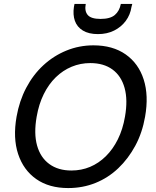

<svg xmlns="http://www.w3.org/2000/svg" viewBox="-20 -942 790 974"><path d="M326 12Q229 12 164 -33.5Q99 -79 72 -160.5Q45 -242 64 -350Q78 -430 113 -496.5Q148 -563 200 -611Q252 -659 317 -685.5Q382 -712 454 -712Q552 -712 617.5 -666Q683 -620 709 -538.5Q735 -457 716 -350Q702 -269 666.5 -203Q631 -137 580 -88.5Q529 -40 464.5 -14Q400 12 326 12ZM342 -77Q393 -77 437 -95.5Q481 -114 517 -149.5Q553 -185 578 -235.5Q603 -286 614 -350Q629 -435 612 -496Q595 -557 550.5 -589.5Q506 -622 438 -622Q388 -622 343.5 -603.5Q299 -585 263 -550Q227 -515 202 -464.5Q177 -414 166 -350Q151 -265 168 -204Q185 -143 230 -110Q275 -77 342 -77ZM477 -769Q430 -769 400.5 -787Q371 -805 360 -836Q349 -867 355 -907L358 -922H415Q408 -886 425 -866Q442 -846 490 -846Q539 -846 562.5 -866Q586 -886 593 -922H651L647 -907Q641 -867 618 -836Q595 -805 559 -787Q523 -769 477 -769Z"/></svg>

Font: DM Sans 9pt Medium
Style: Italic
Weight: 500
Italic angle: -10°
Version: Version 4.004;gftools[0.9.30]